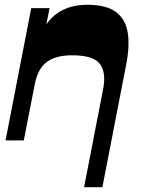

<svg xmlns="http://www.w3.org/2000/svg" viewBox="-20 -588 593 804"><path d="M379.3 -46.5 456 -47.5 408.7 196H332ZM3.3 0 110.8 -554H187.5L162.2 -424.7L155.5 -452Q182 -510.5 230.4 -539.2Q278.7 -568 344.7 -568Q424.5 -568 465 -538.2Q505.5 -508.5 514.7 -452.2Q524 -396 508 -315.7L446.7 0H370L411.3 -211.8Q425.8 -283.5 398.6 -320Q371.5 -356.5 281 -356.5Q214.3 -356.5 176 -328.4Q137.7 -300.3 125 -232L79.7 0Z"/></svg>

Font: Savate ExtraLight
Style: Italic
Weight: 200
Italic angle: -11°
Designer: Max Esnée
Foundry: Plomb Type
Version: Version 2.000